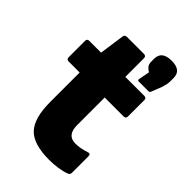

<svg xmlns="http://www.w3.org/2000/svg" viewBox="-215 -776 868 868"><g transform="rotate(45 219.0 -342.5)"><path d="M274 12Q173 12 132.5 -31Q92 -74 92 -177V-365H22Q8 -365 8 -379V-484Q8 -497 22 -497H97L114 -617Q116 -630 129 -630H238Q252 -630 252 -616V-497H373Q387 -497 387 -484V-379Q387 -365 373 -365H252V-189Q252 -124 305 -124Q337 -124 372 -136Q388 -142 388 -125V-20Q388 -8 377 -4Q356 4 328 8Q300 12 274 12ZM310 -525Q301 -525 303 -535L313 -587Q304 -592 295 -601.5Q286 -611 286 -629V-647Q286 -697 349 -697Q410 -697 410 -648V-628Q410 -618 408 -607.5Q406 -597 402 -584L382 -533Q379 -525 371 -525Z"/></g></svg>

Font: Sofia Sans Black
Style: Regular
Weight: 900
Designer: Botio Nikoltchev, Ani Petrova
Foundry: lettersoup
Version: Version 4.100; ttfautohint (v1.8.3)